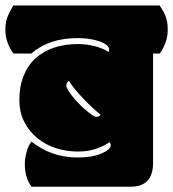

<svg xmlns="http://www.w3.org/2000/svg" viewBox="-52 -670 640 709"><path d="M319.8 -246.6Q306.2 -256.8 289.6 -272.2Q272.9 -287.6 256.6 -304.7Q240.2 -321.8 226.1 -339.1Q211.9 -356.4 202.6 -371.1Q192.9 -365.7 192.9 -354.5Q192.9 -347.7 199.7 -336.4Q206.5 -325.2 217 -312.3Q227.5 -299.3 240.5 -286.1Q253.4 -272.9 265.9 -262.5Q278.3 -252 288.6 -245.1Q298.8 -238.3 303.7 -238.3Q314 -238.3 319.8 -246.6ZM235.4 -88.4Q287.1 -88.4 322.3 -103Q356.9 -117.7 356.9 -133.8Q356.9 -141.6 352.1 -145Q334.5 -131.8 304.2 -121.1Q273.9 -110.4 235.4 -110.4Q192.9 -110.4 154.1 -123Q115.2 -135.7 85.2 -160.4Q55.2 -185.1 37.4 -220.5Q19.5 -255.9 19.5 -301.3Q19.5 -351.6 35.2 -390.1Q50.8 -428.7 79.1 -454.6Q107.4 -480.5 147.2 -493.9Q187 -507.3 235.4 -507.3Q269 -507.3 299.8 -499Q330.6 -490.7 349.1 -478Q351.1 -481.4 351.1 -486.8Q351.1 -504.4 314.9 -517.6Q279.8 -529.3 234.4 -529.3Q128.9 -529.3 63.5 -472.2H-2.4Q-32.2 -513.7 -32.2 -560.1Q-32.2 -586.9 -24.4 -607.4Q-16.6 -627.9 -2.4 -649.9H537.6Q545.4 -638.2 551 -628.2Q556.6 -618.2 560.3 -607.7Q564 -597.2 565.7 -585.7Q567.4 -574.2 567.4 -560.1Q567.4 -513.7 537.6 -472.2H513.2V-68.4Q513.2 19.5 429.7 19.5H64.9Q39.6 -13.2 39.6 -65.4Q39.6 -73.7 41.3 -85.2Q43 -96.7 46.1 -108.4Q49.3 -120.1 54 -130.4Q58.6 -140.6 64.9 -147Q137.7 -88.4 235.4 -88.4Z"/></svg>

Font: Modak sl
Style: Regular
Weight: 400
Designer: Sarang Kulkarni, Maithili Shingre, Noopur Datye
Foundry: Ek Type
Version: Version 1.036;PS Version 1.000;hotconv 1.0.79;makeotf.lib2.5